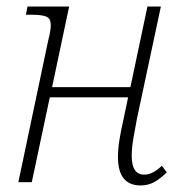

<svg xmlns="http://www.w3.org/2000/svg" viewBox="-20 -556 563 586"><path d="M409 10Q340 10 340 -77Q340 -101 344.5 -129Q349 -157 357 -192L371 -259H132L77 0H36L127 -432Q131 -447 133 -459.5Q135 -472 135 -479Q135 -500 121 -505.5Q107 -511 77 -511H59L64 -536H191L139 -290H378L430 -536H471L398 -194Q392 -163 387 -133.5Q382 -104 382 -80Q382 -23 420 -23Q446 -23 474 -50L489 -30Q471 -12 452 -1Q433 10 409 10Z"/></svg>

Font: Noto Serif SemiCondensed ExtraLight
Style: Italic
Weight: 200
Width: 4
Italic angle: -12°
Designer: Monotype Design Team
Foundry: Monotype Imaging Inc.
Version: Version 2.013